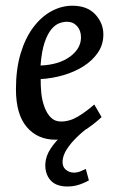

<svg xmlns="http://www.w3.org/2000/svg" viewBox="-20 -482 410 678"><path d="M176.1 11.3Q112.6 11.3 74.4 -33.6Q36.3 -78.5 36.3 -166.9Q36.3 -237.6 52.7 -292.6Q69.2 -347.6 97.4 -385.3Q125.7 -423 161.5 -442.4Q197.4 -461.8 235.2 -461.8Q288.4 -461.8 316.7 -430.9Q345 -400 345 -360.3Q345 -324.3 325.6 -296.1Q306.3 -267.8 274.2 -247.6Q242.1 -227.5 202.8 -216.2Q163.6 -204.9 123.7 -202.8Q123.3 -179.2 125.9 -153.1Q128.6 -127 137 -104.2Q145.3 -81.4 159.4 -67.2Q173.5 -52.9 195.1 -52.9Q226.1 -52.9 255.1 -70.3Q284.1 -87.7 312.9 -112.9L338.7 -68.6Q318.6 -49.4 292.2 -30.9Q265.7 -12.4 235.9 -0.5Q206.1 11.3 176.1 11.3ZM123.2 -250.6Q188.5 -253.4 227.2 -282Q266 -310.6 266 -350Q266 -374.3 252.1 -389.8Q238.2 -405.2 216.3 -405.2Q203.4 -405.2 189.1 -399.8Q174.8 -394.5 161.4 -378.6Q148 -362.6 137.5 -332.1Q127.1 -301.6 123.2 -250.6ZM218.3 176.6Q177.5 176.6 157.9 154Q138.4 131.5 140.1 95.3Q142.1 67.7 159.3 42.1Q176.5 16.5 200.2 -4.9Q223.9 -26.4 245.7 -39.7H302.8Q275 -20.5 252.3 1.6Q229.5 23.8 215.7 45.4Q202 67.1 201 86.5Q199.7 106.6 212.3 117.1Q224.9 127.6 241.2 127.6Q253.3 127.6 264.6 122.7Q276 117.9 283 114.6L293.9 155Q284.9 160 273.5 164.9Q262.2 169.8 248.7 173.2Q235.3 176.6 218.3 176.6Z"/></svg>

Font: Ancizar Sans Thin
Style: Italic
Weight: 100
Italic angle: -4°
Designer: Cesar Puertas, Viviana Monsalve, Julian Moncada, Julian Prieto, Jose Castro, Mariel Hernandez, Felipe Aragon, Sara Alarc
Version: Version 8.100